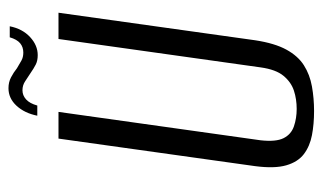

<svg xmlns="http://www.w3.org/2000/svg" viewBox="-174 -575 761 453"><g transform="rotate(-90 206.5 -348.5)"><path d="M171 12Q140 12 114 7Q88 2 69.5 -12Q51 -26 43 -53.5Q35 -81 41 -127L106 -591H169L102 -114Q98 -78 107 -60Q116 -42 135 -35.5Q154 -29 176 -29Q199 -29 219 -35.5Q239 -42 254 -60Q269 -78 274 -114L341 -591H403L338 -127Q331 -81 316 -53.5Q301 -26 279 -12Q257 2 229 7Q201 12 171 12ZM303 -640Q290 -640 281 -644.5Q272 -649 259 -658Q251 -663 241.5 -669.5Q232 -676 220 -676Q208 -676 198.5 -667.5Q189 -659 184 -641H160Q166 -671 183.5 -690Q201 -709 225 -709Q239 -709 250.5 -703Q262 -697 272 -689Q282 -683 290 -678.5Q298 -674 309 -674Q322 -674 331 -681.5Q340 -689 345 -706H371Q365 -676 345.5 -658Q326 -640 303 -640Z"/></g></svg>

Font: Alumni Sans
Style: Italic
Weight: 400
Italic angle: -8°
Version: Version 1.016